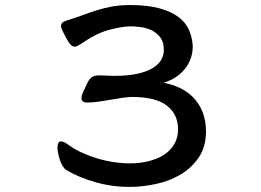

<svg xmlns="http://www.w3.org/2000/svg" viewBox="-20 -689 1040 765"><path d="M232.4 -559.6Q224.6 -574.2 223.6 -583Q222.7 -591.8 226.6 -596.7Q230.5 -601.6 237.3 -604Q244.1 -606.4 252 -609.4Q281.2 -618.2 308.6 -628.4Q335.9 -638.7 365.2 -647.9Q394.5 -657.2 426.8 -663.1Q459 -668.9 499 -668.9Q568.4 -668.9 615.7 -655.8Q663.1 -642.6 691.9 -620.6Q720.7 -598.6 733.4 -568.8Q746.1 -539.1 748 -505.9Q748 -453.1 716.3 -414.1Q684.6 -375 631.8 -359.4Q676.8 -350.6 708.5 -332.5Q740.2 -314.5 760.7 -288.6Q781.2 -262.7 791 -231.4Q800.8 -200.2 800.8 -166Q800.8 -104.5 772.5 -62.5Q744.1 -20.5 700.2 5.9Q656.2 32.2 602.1 43.9Q547.9 55.7 497.1 55.7Q423.8 55.7 357.4 36.1Q291 16.6 244.1 -11.7Q236.3 -16.6 229.5 -27.8Q222.7 -39.1 218.3 -52.7Q213.9 -66.4 211.4 -79.6Q209 -92.8 209 -100.6Q209 -124 221.2 -125.5Q233.4 -127 254.9 -110.4Q277.3 -93.8 306.6 -80.6Q335.9 -67.4 368.2 -57.6Q400.4 -47.9 433.6 -43Q466.8 -38.1 498 -38.1Q536.1 -38.1 570.8 -46.4Q605.5 -54.7 631.8 -71.3Q658.2 -87.9 673.8 -113.8Q689.5 -139.6 689.5 -173.8Q689.5 -233.4 645 -268.1Q600.6 -302.7 505.9 -302.7Q490.2 -302.7 467.8 -299.3Q445.3 -295.9 420.4 -291.5Q395.5 -287.1 371.1 -283.7Q346.7 -280.3 327.1 -280.3Q315.4 -280.3 310.1 -285.2Q304.7 -290 304.7 -297.9Q304.7 -308.6 313 -326.2Q321.3 -343.8 329.1 -360.4Q337.9 -377 347.7 -382.8Q357.4 -388.7 377.9 -388.7Q388.7 -388.7 406.7 -387.7Q424.8 -386.7 435.5 -386.7Q489.3 -386.7 526.9 -395Q564.5 -403.3 587.9 -417.5Q611.3 -431.6 622.1 -450.2Q632.8 -468.8 632.8 -490.2Q632.8 -521.5 618.7 -540Q604.5 -558.6 584 -568.4Q563.5 -578.1 540.5 -581.1Q517.6 -584 501 -584Q465.8 -584 414.1 -569.8Q362.3 -555.7 309.6 -518.6Q294.9 -508.8 285.6 -504.9Q276.4 -501 268.6 -505.4Q260.7 -509.8 252.4 -522.9Q244.1 -536.1 232.4 -559.6Z"/></svg>

Font: JasonHandwriting1
Style: Regular
Weight: 400
Version: Version 1.48.20